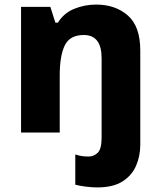

<svg xmlns="http://www.w3.org/2000/svg" viewBox="-20 -579 703 839"><path d="M405 240Q382 240 354.5 236.5Q327 233 309 228V96Q325 101 337.5 103Q350 105 367 105Q390 105 407 88.5Q424 72 424 22V-325Q424 -426 346 -426Q285 -426 263 -380.5Q241 -335 241 -250V0H72V-549H200L222 -480H233Q259 -522 304.5 -540.5Q350 -559 400 -559Q484 -559 538.5 -511.5Q593 -464 593 -358V53Q593 103 574.5 145.5Q556 188 515 214Q474 240 405 240Z"/></svg>

Font: Noto Sans ExtraBold
Style: Regular
Weight: 800
Designer: Monotype Design Team
Foundry: Monotype Imaging Inc.
Version: Version 2.007